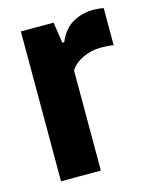

<svg xmlns="http://www.w3.org/2000/svg" viewBox="-90 -615 538 677"><g transform="rotate(-15 179.0 -277.0)"><path d="M49 0V-547H168.5L180 -471H187Q206.5 -516.5 240.2 -535.5Q274 -554.5 315.5 -554.5Q325.5 -554.5 335.5 -553.5Q345.5 -552.5 352.5 -551V-415.5Q341 -417.5 329.2 -418.2Q317.5 -419 306 -419Q272.5 -419 241.5 -404.8Q210.5 -390.5 194.5 -365.5V0Z"/></g></svg>

Font: Encode Sans Cnd
Style: Bold
Weight: 700
Width: 3
Designer: Multiple Designers
Foundry: Impallari Type
Version: Version 3.002; ttfautohint (v1.8.3) -l 8 -r 50 -G 200 -x 14 